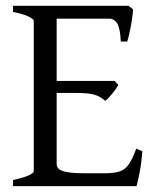

<svg xmlns="http://www.w3.org/2000/svg" viewBox="-20 -635 536 655"><path d="M24.4 0V-21Q57.6 -27.8 76.4 -36.1Q95.2 -44.4 95.2 -50.8V-564Q95.2 -569.8 77.4 -578.6Q59.6 -587.4 24.4 -594.2V-615.2H418L434.1 -603Q432.6 -578.1 426.3 -544.9Q419.9 -511.7 414.1 -493.2H392.1Q390.1 -538.1 380.1 -554.7Q370.1 -571.3 352.1 -571.3H173.3V-358.9H371.1L383.8 -345.2Q376 -331.5 362.8 -315.2Q349.6 -298.8 338.9 -291Q323.7 -305.2 303.5 -311.5Q283.2 -317.9 242.2 -317.9H173.3V-75.2Q173.3 -65.9 180.4 -58.8Q187.5 -51.8 208.7 -47.9Q230 -43.9 272.9 -43.9H335.9Q366.2 -43.9 385 -49.1Q403.8 -54.2 417.5 -72Q431.2 -89.8 444.8 -127.9L465.8 -119.1Q462.4 -77.1 456.1 -45.7Q449.7 -14.2 445.8 0Z"/></svg>

Font: David Libre
Style: Regular
Weight: 400
Designer: Ismar David, J. Victor Gaultney, Annie Olsen and Meir Sadan
Foundry: Monotype Imaging Inc. & SIL International
Version: Version 1.100; ttfautohint (v1.8.4.7-5d5b)